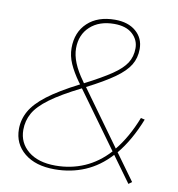

<svg xmlns="http://www.w3.org/2000/svg" viewBox="-80 -776 795 859"><g transform="rotate(10 317.0 -346.5)"><path d="M223 3Q136 3 85.5 -38.5Q35 -80 35 -147Q35 -190 56.5 -228.5Q78 -267 129 -306Q180 -345 270 -391L263 -400Q235 -439 219.5 -474Q204 -509 204 -545Q204 -617 250 -660Q296 -703 374 -703Q434 -703 469.5 -672.5Q505 -642 505 -593Q505 -552 485.5 -520Q466 -488 421 -456Q376 -424 298 -384L477 -136Q528 -198 564 -290L582 -286Q543 -187 488 -121L575 -1L560 10L475 -107Q424 -51 360.5 -24Q297 3 223 3ZM465 -121 281 -375Q193 -331 143.5 -294.5Q94 -258 74.5 -223Q55 -188 55 -147Q55 -88 100 -51Q145 -14 224 -14Q294 -14 355 -40.5Q416 -67 465 -121ZM286 -399Q362 -438 405.5 -467.5Q449 -497 467.5 -526Q486 -555 486 -593Q486 -631 457 -657.5Q428 -684 374 -684Q306 -684 265 -646.5Q224 -609 224 -547Q224 -485 280 -408Z"/></g></svg>

Font: Montserrat Thin
Style: Italic
Weight: 100
Italic angle: -11.3°
Designer: Julieta Ulanovsky
Foundry: Julieta Ulanovsky
Version: Version 9.000; ttfautohint (v1.8.4.7-5d5b)